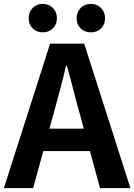

<svg xmlns="http://www.w3.org/2000/svg" viewBox="-24 -965 689 985"><path d="M-4 0 233 -741H408L645 0H489L384 -386Q367 -444 351.5 -506.5Q336 -569 319 -628H315Q301 -568 284.5 -506Q268 -444 252 -386L146 0ZM143 -190V-305H495V-190ZM195 -799Q164 -799 143.5 -819.5Q123 -840 123 -872Q123 -903 143.5 -924Q164 -945 195 -945Q227 -945 247.5 -924Q268 -903 268 -872Q268 -840 247.5 -819.5Q227 -799 195 -799ZM442 -799Q410 -799 389.5 -819.5Q369 -840 369 -872Q369 -903 389.5 -924Q410 -945 442 -945Q474 -945 494.5 -924Q515 -903 515 -872Q515 -840 494.5 -819.5Q474 -799 442 -799Z"/></svg>

Font: Noto Sans TC Thin
Style: Bold
Weight: 700
Version: Version 2.004-H2;hotconv 1.0.118;makeotfexe 2.5.65603